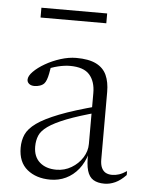

<svg xmlns="http://www.w3.org/2000/svg" viewBox="-48 -652 535 701"><g transform="rotate(5 219.5 -301.0)"><path d="M314.5 -273 317.5 -250.5Q245 -231 201.2 -213.8Q157.5 -196.5 134.8 -180.2Q112 -164 104.5 -146Q97 -128 97 -106Q97 -68.5 120 -48.2Q143 -28 181 -28Q211 -28 236.2 -43Q261.5 -58 276.5 -81.8Q291.5 -105.5 291.5 -132V-318.5Q291.5 -361 270 -385.5Q248.5 -410 198 -410Q178.5 -410 154.5 -404.2Q130.5 -398.5 101 -385L129.5 -403Q127 -388 124.5 -375Q122 -362 118.5 -352.8Q115 -343.5 110.5 -338.5Q104.5 -332 94.8 -328.8Q85 -325.5 75 -325.5Q62.5 -325.5 55.2 -331.5Q48 -337.5 48 -346.5Q48 -360 64 -376.2Q80 -392.5 105.5 -407.2Q131 -422 161 -431.5Q191 -441 218.5 -441Q264.5 -441 291.5 -427.5Q318.5 -414 330 -388.5Q341.5 -363 341.5 -327V-80Q341.5 -61 347 -49.2Q352.5 -37.5 362.2 -32.2Q372 -27 385.5 -27Q398.5 -27 411.2 -31.2Q424 -35.5 439 -45.5V-31Q419.5 -10.5 399.8 -1.5Q380 7.5 360.5 7.5Q335.5 7.5 319.8 -2Q304 -11.5 297.2 -34.8Q290.5 -58 292 -97.5L295 -99.5Q284.5 -63.5 265 -39.2Q245.5 -15 219.2 -2.5Q193 10 162 10Q110.5 10 77.5 -17Q44.5 -44 44.5 -97Q44.5 -123.5 54.2 -145.5Q64 -167.5 92 -187.8Q120 -208 173.5 -229Q227 -250 314.5 -273ZM75.5 -576.5V-612.5H316.5V-576.5Z"/></g></svg>

Font: Newsreader 24pt Light
Style: Regular
Weight: 300
Designer: Hugues Gentile
Foundry: Production Type
Version: Version 1.003